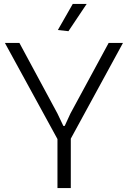

<svg xmlns="http://www.w3.org/2000/svg" viewBox="-20 -959 653 979"><path d="M275 -806 351 -939H422L329 -800ZM273 -250 5 -740H79L273 -380L303 -317H310L339 -380L534 -740H607L341 -252V0H273Z"/></svg>

Font: EncodeSans
Style: Light
Weight: 300
Designer: Pablo Impallari, Andres Torresi
Foundry: Pablo Impallari, Andres Torresi
Version: Version 1.000; ttfautohint (v1.4.1)